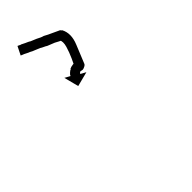

<svg xmlns="http://www.w3.org/2000/svg" viewBox="-31 -421 382 382"><g transform="rotate(45 160.0 -230.0)"><path d="M-20 -192Q-20 -193 -19 -194Q-18 -195 -18 -197Q-17 -199 -14 -205Q-13 -207 -12 -209.5Q-11 -212 -9 -215Q-8 -218 -6.5 -221Q-5 -224 -4 -227Q-2 -231 -0.5 -234Q1 -237 2 -241Q7 -250 9 -255Q11 -259 12.5 -262.5Q14 -266 16 -270Q16 -271 18 -273Q20 -274 20 -275Q37 -284 60 -274.5Q83 -265 98 -259Q101 -258 103 -253Q105 -249 104 -246Q104 -245 103 -243Q103 -243 103 -243Q103 -243 103 -244Q103 -244 103 -244Q103 -244 103 -244Q103 -243 104 -242Q104 -242 104 -242Q104 -242 103 -242Q103 -243 103 -243Q103 -243 103 -243Q104 -242 104 -241Q104 -241 104 -241.5Q104 -242 104 -242Q104 -242 104 -242Q104 -242 104 -242Q104 -241 105 -241Q105 -241 104.5 -241Q104 -241 104 -241Q104 -241 104 -241Q104 -241 104 -241Q105 -240 105 -240Q105 -240 105 -240Q105 -240 105 -240Q105 -240 105 -240Q105 -240 105 -240Q106 -240 106 -239Q106 -239 106 -239Q106 -239 106 -239Q106 -239 106 -239Q106 -239 106 -239Q106 -239 107 -239L113 -250L121 -219L90 -211L96 -222Q96 -222 96 -222Q96 -222 95.5 -222.5Q95 -223 95 -223Q95 -223 95 -223Q95 -223 95 -223Q94 -223 93 -224Q93 -224 93 -224Q93 -224 93 -224Q93 -224 93 -224Q93 -224 93 -224Q91 -226 90 -227Q90 -227 90 -227Q90 -227 90 -227Q90 -228 89.5 -228Q89 -228 89 -228Q88 -229 87 -232Q87 -232 86.5 -232Q86 -232 86 -232Q86 -232 86 -232Q86 -232 86 -232Q85 -235 84 -237Q84 -237 84 -237.5Q84 -238 84 -238Q84 -238 84 -238Q84 -238 84 -238Q83 -241 83 -245Q83 -245 83 -245Q83 -245 83 -245Q83 -245 83.5 -245.5Q84 -246 84 -246Q84 -249 85 -253Q86 -255 90 -247Q93 -239 91 -240Q85 -243 73 -248.5Q61 -254 49 -257.5Q37 -261 30 -257Q30 -257 32 -260Q34 -262 34 -262Q33 -258 31 -254.5Q29 -251 27 -247Q24 -240 21 -232Q19 -229 17.5 -225.5Q16 -222 14 -219Q13 -216 11.5 -213Q10 -210 9 -207Q8 -204 6.5 -201.5Q5 -199 4 -196Q3 -194 0 -188Q-1 -185 -2 -183Q-2 -183 -3 -181L-21 -190Q-20 -191 -20 -192Z"/></g></svg>

Font: FRB American Cursive Just Arrows Black
Style: Bold Italic
Weight: 900
Italic angle: -25°
Version: Version 2.0;Modular Font Editor K font №1